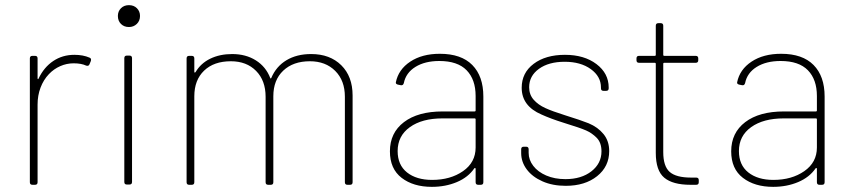

<svg xmlns="http://www.w3.org/2000/svg" viewBox="-20 -718 3303 746"><path d="M96 -10V-491Q96 -501 106 -501H116Q126 -501 126 -491V-414Q126 -411 127.5 -410.5Q129 -410 130 -413Q151 -457 187 -481Q223 -505 269 -505Q303 -505 328 -494Q336 -491 333 -481L328 -469Q325 -460 315 -463Q296 -472 266 -472Q239 -472 214 -461Q189 -450 170 -430Q149 -408 137.5 -377.5Q126 -347 126 -312V-10Q126 0 116 0H106Q96 0 96 -10Z M463 -11V-492Q463 -502 473 -502H483Q493 -502 493 -492V-11Q493 -1 483 -1H473Q463 -1 463 -11ZM481 -698Q500 -698 512 -686Q524 -674 524 -656Q524 -637 511.5 -625Q499 -613 481 -613Q462 -613 450 -625Q438 -637 438 -656Q438 -674 450 -686Q462 -698 481 -698Z M705 -10V-491Q705 -501 715 -501H725Q735 -501 735 -491V-440Q735 -433 740 -438Q760 -472 797 -490Q834 -508 882 -508Q935 -508 974 -483.5Q1013 -459 1030 -415Q1031 -413 1032 -413Q1033 -413 1034 -415Q1053 -460 1093 -484Q1133 -508 1189 -508Q1262 -508 1306 -464.5Q1350 -421 1350 -347V-10Q1350 0 1340 0H1330Q1320 0 1320 -10V-342Q1320 -405 1282.5 -442.5Q1245 -480 1184 -480Q1119 -480 1080.5 -443.5Q1042 -407 1042 -344V-10Q1042 0 1032 0H1022Q1012 0 1012 -10V-342Q1012 -405 975 -442.5Q938 -480 877 -480Q811 -480 773 -443.5Q735 -407 735 -344V-10Q735 0 725 0H715Q705 0 705 -10Z M1495 -130Q1495 -202 1549.5 -243.5Q1604 -285 1700 -285H1824Q1828 -285 1828 -289V-345Q1828 -409 1793 -445Q1758 -481 1687 -481Q1631 -481 1594 -458Q1557 -435 1549 -395Q1546 -385 1537 -387L1527 -389Q1517 -391 1518 -398Q1528 -448 1574 -478.5Q1620 -509 1689 -509Q1772 -509 1815 -465.5Q1858 -422 1858 -343V-10Q1858 0 1848 0H1838Q1828 0 1828 -10V-62Q1828 -64 1826.5 -65Q1825 -66 1823 -64Q1799 -29 1755 -10.5Q1711 8 1658 8Q1586 8 1540.5 -27Q1495 -62 1495 -130ZM1659 -19Q1730 -19 1779 -53Q1828 -87 1828 -145V-254Q1828 -258 1824 -258H1699Q1620 -258 1572.5 -224Q1525 -190 1525 -131Q1525 -77 1561.5 -48Q1598 -19 1659 -19Z M2005 -123V-138Q2005 -148 2015 -148H2024Q2034 -148 2034 -138V-124Q2034 -97 2052 -73.5Q2070 -50 2102.5 -36Q2135 -22 2177 -22Q2239 -22 2278 -52.5Q2317 -83 2317 -130Q2317 -164 2298 -183Q2280 -201 2257.5 -211Q2235 -221 2170 -241Q2119 -257 2084 -273Q2007 -306 2007 -377Q2007 -435 2053.5 -470Q2100 -505 2175 -505Q2250 -505 2297.5 -469Q2345 -433 2345 -378V-375Q2345 -365 2335 -365H2325Q2315 -365 2315 -375V-378Q2315 -421 2275.5 -449.5Q2236 -478 2174 -478Q2112 -478 2074 -450.5Q2036 -423 2036 -379Q2036 -350 2054 -330Q2071 -311 2098 -298.5Q2125 -286 2176 -270Q2237 -251 2267 -239Q2303 -224 2325 -197Q2347 -170 2347 -131Q2347 -71 2300 -33.5Q2253 4 2178 4Q2127 4 2087.5 -13.5Q2048 -31 2026.5 -60Q2005 -89 2005 -123Z M2528 -124V-470Q2528 -474 2524 -474H2463Q2453 -474 2453 -484V-491Q2453 -501 2463 -501H2524Q2528 -501 2528 -505V-618Q2528 -628 2538 -628H2547Q2557 -628 2557 -618V-505Q2557 -501 2561 -501H2683Q2693 -501 2693 -491V-484Q2693 -474 2683 -474H2561Q2557 -474 2557 -470V-127Q2557 -72 2582 -50Q2607 -28 2665 -28H2685Q2695 -28 2695 -18V-10Q2695 0 2685 0H2663Q2594 0 2561 -27.5Q2528 -55 2528 -124Z M2821 -130Q2821 -202 2875.5 -243.5Q2930 -285 3026 -285H3150Q3154 -285 3154 -289V-345Q3154 -409 3119 -445Q3084 -481 3013 -481Q2957 -481 2920 -458Q2883 -435 2875 -395Q2872 -385 2863 -387L2853 -389Q2843 -391 2844 -398Q2854 -448 2900 -478.5Q2946 -509 3015 -509Q3098 -509 3141 -465.5Q3184 -422 3184 -343V-10Q3184 0 3174 0H3164Q3154 0 3154 -10V-62Q3154 -64 3152.5 -65Q3151 -66 3149 -64Q3125 -29 3081 -10.5Q3037 8 2984 8Q2912 8 2866.5 -27Q2821 -62 2821 -130ZM2985 -19Q3056 -19 3105 -53Q3154 -87 3154 -145V-254Q3154 -258 3150 -258H3025Q2946 -258 2898.5 -224Q2851 -190 2851 -131Q2851 -77 2887.5 -48Q2924 -19 2985 -19Z"/></svg>

Font: Barlow GEO Thin
Style: Regular
Weight: 100
Designer: Jeremy Tribby
Foundry: Tribby Type
Version: Version 1.408